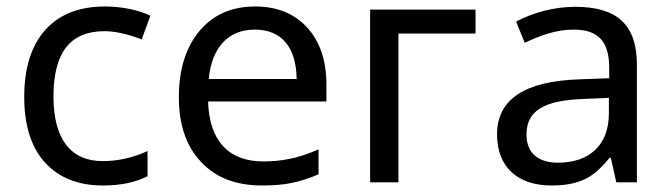

<svg xmlns="http://www.w3.org/2000/svg" viewBox="-20 -566 2078 596"><path d="M299.8 9.8C355 9.8 400.9 0 438 -19V-97.2C392.6 -76.2 346.2 -65.9 298.8 -65.9C197.8 -65.9 146 -136.7 146 -266.1C146 -400.9 196.3 -469.2 304.2 -469.2C335.9 -469.2 374.5 -460.9 419.9 -443.8L446.8 -517.1C413.6 -534.2 358.4 -545.9 306.2 -545.9C225.6 -545.9 164.1 -521.5 120.6 -473.1C77.1 -424.3 55.2 -355 55.2 -265.1C55.2 -176.8 76.7 -108.9 119.6 -61.5C162.6 -14.2 222.7 9.8 299.8 9.8Z M793 9.8C828.6 9.8 859.4 7.3 885.3 2C911.1 -3.4 939 -12.2 968.8 -24.9V-102.1C934.1 -87.4 904.3 -77.6 878.4 -72.8C852.5 -67.4 825.7 -64.9 796.9 -64.9C689.5 -64.9 629.4 -129.4 626 -251H993.2V-304.2C993.2 -378.4 973.1 -437.5 933.1 -481C893.1 -524.4 839.4 -545.9 772 -545.9C699.2 -545.9 641.6 -520.5 599.1 -469.7C556.6 -418.5 535.2 -350.1 535.2 -264.2C535.2 -178.7 558.1 -111.8 604 -63.5C649.4 -14.6 712.4 9.8 793 9.8ZM771 -474.1C853 -474.1 899.4 -420.9 900.9 -320.8H627.9C637.2 -417 687 -474.1 771 -474.1Z M1456.1 -536.1H1128.9V0H1216.8V-461.9H1456.1Z M1957 0V-365.2C1957 -490.2 1894.5 -544.9 1765.1 -544.9C1702.6 -544.9 1636.2 -527.8 1582 -499L1608.9 -433.1C1653.3 -454.1 1703.6 -474.1 1760.3 -474.1C1837.9 -474.1 1871.1 -436.5 1871.1 -355V-323.2L1780.3 -319.8C1608.9 -314.5 1522.9 -257.8 1522.9 -148.9C1522.9 -47.9 1586.4 9.8 1691.9 9.8C1732.4 9.8 1765.6 3.9 1792.5 -8.3C1818.8 -20 1845.2 -42.5 1872.1 -76.2H1876L1893.1 0ZM1711.9 -61C1649.9 -61 1614.3 -91.8 1614.3 -147.9C1614.3 -222.2 1668 -254.4 1791 -258.8L1870.1 -262.2V-213.9C1870.1 -116.2 1810.1 -61 1711.9 -61Z"/></svg>

Font: Noto Reveo Sans
Style: Regular
Weight: 400
Designer: Monotype Design team
Foundry: Monotype Imaging Inc.
Version: Version 1.04